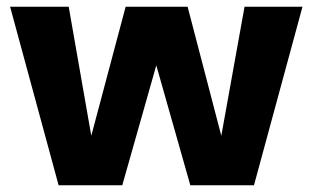

<svg xmlns="http://www.w3.org/2000/svg" viewBox="-20 -550 928 570"><path d="M154 0 10 -530H184L251 -147L353 -530H537L637 -147L706 -530H878L734 0H545L444 -356L343 0Z"/></svg>

Font: Roundo Variable
Style: Regular
Weight: 200
Designer: Shiva Nallaperumal
Foundry: Indian Type Foundry
Version: Version 2.000